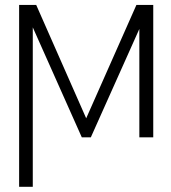

<svg xmlns="http://www.w3.org/2000/svg" viewBox="-20 -550 686 769"><path d="M526.4 -530.3H593.8V0H538.1V-434.1L343.8 0H307.6L111.3 -440.4V198.2H56.6V-530.3H125L325.2 -76.2Z"/></svg>

Font: Pretendard JP ExtraLight
Style: Regular
Weight: 200
Designer: Base glyphs from Inter by Rasmus Andersson; Hangeul glyphs from Noto Sans CJK(Source Han Sans) by Jang Soo-young and Kan
Foundry: Kil Hyung-jin
Version: Version 1.309